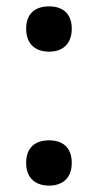

<svg xmlns="http://www.w3.org/2000/svg" viewBox="-20 -570 307 602"><path d="M62 -480C62 -430 93 -408 134 -408C174 -408 205 -430 205 -480C205 -530 174 -550 134 -550C93 -550 62 -530 62 -480ZM62 -59C62 -10 93 12 134 12C174 12 205 -10 205 -59C205 -110 174 -130 134 -130C93 -130 62 -110 62 -59Z"/></svg>

Font: Noto Sans Thai Looped UI Narrow Medium
Style: Regular
Weight: 500
Width: 4
Designer: Cadson Demak Team
Foundry: Cadson Demak Co., Ltd.
Version: Version 1.000